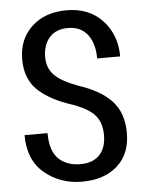

<svg xmlns="http://www.w3.org/2000/svg" viewBox="-53 -764 615 816"><g transform="rotate(-5 255.0 -355.5)"><path d="M374 -178.7Q374 -230 348.4 -261.5Q322.8 -293 255.9 -317.9Q157.2 -349.1 106.4 -397.7Q55.7 -446.3 55.7 -529.3Q55.7 -615.2 112.3 -668.2Q168.9 -721.2 261.7 -721.2Q357.4 -721.2 414.6 -659.7Q471.7 -598.1 471.7 -505.9H373.5Q373.5 -569.3 344.7 -607.4Q315.9 -645.5 260.7 -645.5Q208.5 -645.5 181.2 -613.5Q153.8 -581.5 153.8 -530.3Q153.8 -483.9 183.3 -453.6Q212.9 -423.3 283.2 -397.5Q377.9 -366.7 424.8 -315.7Q471.7 -264.6 471.7 -179.7Q471.7 -90.3 415.5 -40Q359.4 10.3 264.2 10.3Q171.4 10.3 104.5 -45.7Q37.6 -101.6 37.6 -208H135.7Q135.7 -132.8 170.4 -98.6Q205.1 -64.5 264.2 -64.5Q317.4 -64.5 345.7 -94.7Q374 -125 374 -178.7Z"/></g></svg>

Font: Franco
Style: Regular
Weight: 400
Designer: Google
Version: Version 1.200311; 2013